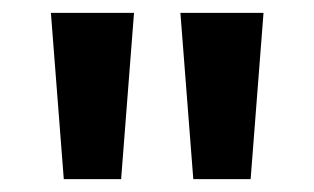

<svg xmlns="http://www.w3.org/2000/svg" viewBox="-20 -734 488 298"><path d="M79 -456H168L188 -714H59ZM280 -456H369L389 -714H260Z"/></svg>

Font: Kathrein 77 Bold Condensed
Style: Regular
Weight: 700
Width: 3
Designer: Lazydogs Typefoundry, based on Open Sans by Ascender Corporation
Foundry: Lazydogs Typefoundry
Version: Version 1.003;PS 001.003;hotconv 1.0.88;makeotf.lib2.5.64775